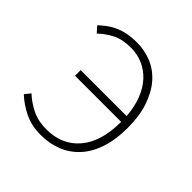

<svg xmlns="http://www.w3.org/2000/svg" viewBox="-152 -661 795 795"><g transform="rotate(45 246.0 -263.5)"><path d="M42 -474Q55 -486 70.5 -498Q86 -510 106 -519.5Q126 -529 151.5 -534.5Q177 -540 209 -540Q254 -540 294.5 -523.5Q335 -507 365.5 -472.5Q396 -438 414 -385.5Q432 -333 432 -262Q432 -193 414.5 -141Q397 -89 365.5 -55Q334 -21 291.5 -4Q249 13 198 13Q143 13 101.5 -7.5Q60 -28 29 -57L49 -82Q78 -55 114 -37.5Q150 -20 198 -20Q289 -20 342 -82.5Q395 -145 395 -261H125V-294H394Q390 -346 374.5 -385.5Q359 -425 334 -452Q309 -479 276.5 -493Q244 -507 207 -507Q157 -507 124 -490Q91 -473 65 -448Z"/></g></svg>

Font: SpoqaHanSans
Style: Thin
Weight: 250
Designer: [Spoqa Han Sans] Dong-huui Kim \uAE40 \uB3D9 \uD718   [Noto Sans] Ryoko NISHIZUKA \u897F \u585A \u6DBC \u5B50  (kana & i
Foundry: Spoqa (http://bi.spoqa.com)
Version: Version 1.004;PS 1.004;hotconv 1.0.82;makeotf.lib2.5.63406